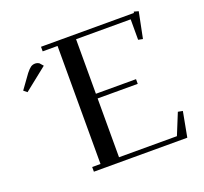

<svg xmlns="http://www.w3.org/2000/svg" viewBox="-122 -852 1057 995"><g transform="rotate(-20 406.0 -354.5)"><path d="M32.2 -520 87.9 -597.2Q103 -616.2 113.5 -623.5Q124 -630.9 138.2 -630.9Q143.6 -630.9 149.2 -629.2Q154.8 -627.4 157.2 -626L160.2 -624L176.8 -605L50.8 -504.9ZM196.8 -676.8V-702.1H709L710.9 -709L735.8 -702.1L707 -559.1L682.1 -564V-676.8H380.9V-376H602.1V-350.1H380.9V-25.9H700.2L748 -143.1L773.9 -138.2L748 0H232.9V-25.9H278.8V-676.8Z"/></g></svg>

Font: Dehuti Alt
Style: Bold
Weight: 700
Version: Version 1.2